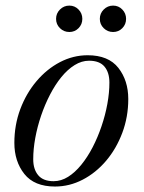

<svg xmlns="http://www.w3.org/2000/svg" viewBox="-20 -672 526 702"><path d="M181 10Q105.5 10 69 -36Q32.5 -82 32.5 -149.5Q32.5 -215 54.2 -273Q76 -331 113.5 -375.2Q151 -419.5 199.2 -444.8Q247.5 -470 300.5 -470Q376.5 -470 412.8 -423.8Q449 -377.5 449 -310Q449 -244.5 427.2 -186.5Q405.5 -128.5 368 -84.2Q330.5 -40 282.2 -15Q234 10 181 10ZM176 -9.5Q203.5 -9.5 229 -25.5Q254.5 -41.5 277.2 -69.5Q300 -97.5 318.8 -133.8Q337.5 -170 351.2 -210.5Q365 -251 372.5 -292Q380 -333 380 -370Q380 -407 362 -428.5Q344 -450 305.5 -450Q278.5 -450 252.8 -434Q227 -418 204.2 -390Q181.5 -362 162.8 -325.8Q144 -289.5 130.2 -249Q116.5 -208.5 109 -167.8Q101.5 -127 101.5 -89.5Q101.5 -53 119.8 -31.2Q138 -9.5 176 -9.5ZM393.5 -555Q373.5 -555 359.2 -569Q345 -583 345 -603Q345 -623 359.2 -637.2Q373.5 -651.5 393.5 -651.5Q413.5 -651.5 427.2 -637.2Q441 -623 441 -603Q441 -583 427.2 -569Q413.5 -555 393.5 -555ZM233.5 -555Q213.5 -555 199.2 -569Q185 -583 185 -603Q185 -623 199.2 -637.2Q213.5 -651.5 233.5 -651.5Q253.5 -651.5 267.2 -637.2Q281 -623 281 -603Q281 -583 267.2 -569Q253.5 -555 233.5 -555Z"/></svg>

Font: Bodoni Moda SC
Style: Italic
Weight: 400
Italic angle: -13°
Designer: Owen Earl
Foundry: indestructible type
Version: Version 2.005